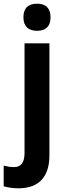

<svg xmlns="http://www.w3.org/2000/svg" viewBox="-67 -781 354 1041"><path d="M60 -687C60 -637 88 -614 134 -614C180 -614 207 -637 207 -687C207 -737 181 -761 134 -761C87 -761 60 -738 60 -687ZM35 240C146 239 201 176 201 60V-546H66V49C66 103 45 125 9 125C-11 125 -27 122 -47 117V229C-24 236 7 240 35 240Z"/></svg>

Font: Noto Sans Telugu Condensed
Style: Bold
Weight: 700
Width: 3
Designer: Jelle Bosma - Monotype Design Team
Foundry: Monotype Imaging Inc.
Version: Version 2.005